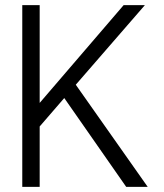

<svg xmlns="http://www.w3.org/2000/svg" viewBox="-20 -730 640 750"><path d="M67 0V-710H135V-328L463 -710H546L276 -399L557 0H473L231 -347L135 -236V0Z"/></svg>

Font: Geist Mono Light
Style: Regular
Weight: 300
Monospace: yes
Designer: Basement.studio, Andrés Briganti, Mateo Zaragoza
Foundry: Basement.studio, Vercel, Andrés Briganti, Guido Ferreyra, Mateo Zaragoza
Version: Version 1.500; ttfautohint (v1.8.4.7-5d5b)